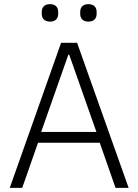

<svg xmlns="http://www.w3.org/2000/svg" viewBox="-20 -904 665 924"><path d="M536 0 460 -217H163L87 0H27L274 -698H351L599 0ZM313 -641H309L178 -269H444ZM221 -800C193 -800 181 -816 181 -837V-847C181 -868 193 -884 221 -884C248 -884 260 -868 260 -847V-837C260 -816 248 -800 221 -800ZM405 -800C378 -800 366 -816 366 -837V-847C366 -868 378 -884 405 -884C433 -884 445 -868 445 -847V-837C445 -816 433 -800 405 -800Z"/></svg>

Font: Plexus Sans Light
Style: Regular
Weight: 300
Version: Version 2.001;PS 002.001;hotconv 1.0.70;makeotf.lib2.5.58329